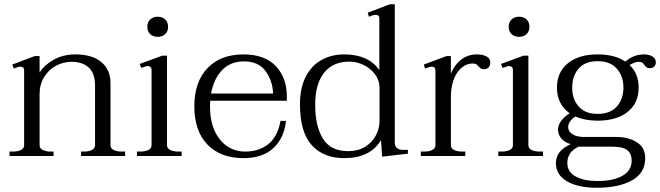

<svg xmlns="http://www.w3.org/2000/svg" viewBox="-20 -737 3118 907"><path d="M571 -21V0H363V-21H377Q399 -21 414 -28.5Q429 -36 429 -51V-334Q429 -389 400 -417Q371 -445 318 -445Q280 -445 245.5 -427Q211 -409 189 -374Q167 -339 167 -291V-51Q167 -36 182 -28.5Q197 -21 219 -21H233V0H25V-21H41Q64 -21 79 -28.5Q94 -36 94 -51V-404Q94 -422 76 -422Q65 -422 45 -413L38 -432L144 -472H167V-394Q188 -429 233 -454.5Q278 -480 336 -480Q416 -480 459 -443.5Q502 -407 502 -345V-51Q502 -36 517 -28.5Q532 -21 555 -21Z M676 -610Q676 -632 689.5 -645Q703 -658 725 -658Q747 -658 760.5 -645Q774 -632 774 -610Q774 -589 760.5 -576Q747 -563 725 -563Q703 -563 689.5 -576Q676 -589 676 -610ZM627 -21H643Q666 -21 681 -28.5Q696 -36 696 -51V-406Q696 -416 690.5 -420.5Q685 -425 678 -425Q672 -425 661 -421Q650 -417 647 -416L640 -435L746 -474H769V-51Q769 -36 784 -28.5Q799 -21 822 -21H838V0H627Z M973 -261Q972 -252 972 -234Q972 -170 993 -121.5Q1014 -73 1052 -47Q1090 -21 1138 -21Q1204 -21 1248 -56.5Q1292 -92 1305 -166H1331Q1323 -86 1272 -38Q1221 10 1130 10Q1022 10 960 -54Q898 -118 898 -235Q898 -350 960 -415Q1022 -480 1130 -480Q1230 -480 1282.5 -425Q1335 -370 1335 -282V-261ZM977 -295H1270Q1268 -355 1234.5 -401Q1201 -447 1133 -447Q1069 -447 1029.5 -406Q990 -365 977 -295Z M1397 -245Q1397 -321 1424 -374Q1451 -427 1498.5 -453.5Q1546 -480 1606 -480Q1720 -480 1772 -406V-649Q1772 -667 1755 -667Q1743 -667 1723 -658L1717 -677L1822 -717H1845V-63Q1845 -29 1886 -29H1907V-11L1785 3L1780 -75Q1729 10 1606 10Q1508 10 1452.5 -51.5Q1397 -113 1397 -245ZM1773 -167V-322Q1773 -357 1752 -385.5Q1731 -414 1698 -430Q1665 -446 1631 -446Q1553 -446 1511 -393.5Q1469 -341 1469 -242Q1469 -141 1505.5 -82Q1542 -23 1625 -23Q1671 -23 1704.5 -43.5Q1738 -64 1755.5 -97Q1773 -130 1773 -167Z M2296 -443Q2296 -427 2288 -418.5Q2280 -410 2266 -410Q2257 -410 2251.5 -413.5Q2246 -417 2241 -423Q2235 -430 2230 -433.5Q2225 -437 2214 -437Q2170 -437 2140.5 -394.5Q2111 -352 2110 -281V-51Q2110 -36 2125 -28.5Q2140 -21 2163 -21H2178V0H1968V-21H1984Q2007 -21 2022 -28.5Q2037 -36 2037 -51V-404Q2037 -422 2020 -422Q2008 -422 1988 -413L1982 -432L2089 -472H2110V-389Q2125 -428 2157 -454Q2189 -480 2232 -480Q2260 -480 2278 -470.5Q2296 -461 2296 -443Z M2383 -610Q2383 -632 2396.5 -645Q2410 -658 2432 -658Q2454 -658 2467.5 -645Q2481 -632 2481 -610Q2481 -589 2467.5 -576Q2454 -563 2432 -563Q2410 -563 2396.5 -576Q2383 -589 2383 -610ZM2334 -21H2350Q2373 -21 2388 -28.5Q2403 -36 2403 -51V-406Q2403 -416 2397.5 -420.5Q2392 -425 2385 -425Q2379 -425 2368 -421Q2357 -417 2354 -416L2347 -435L2453 -474H2476V-51Q2476 -36 2491 -28.5Q2506 -21 2529 -21H2545V0H2334Z M3078 -444Q3078 -430 3070.5 -422.5Q3063 -415 3049 -415Q3040 -415 3035 -418.5Q3030 -422 3025 -429Q3020 -437 3014 -441Q3008 -445 2995 -445Q2982 -445 2954 -430Q2997 -390 2997 -323Q2997 -250 2945 -208.5Q2893 -167 2803 -167Q2743 -167 2698 -187Q2664 -163 2664 -137Q2664 -116 2684 -103Q2704 -90 2740 -90H2892Q2949 -90 2988.5 -65Q3028 -40 3028 10Q3028 80 2965.5 115Q2903 150 2799 150Q2711 150 2658.5 119.5Q2606 89 2606 33Q2606 -25 2676 -56Q2646 -65 2631 -83.5Q2616 -102 2616 -124Q2616 -166 2671 -202Q2611 -245 2611 -323Q2611 -396 2662.5 -438Q2714 -480 2803 -480Q2885 -480 2934 -446Q2973 -480 3022 -480Q3048 -480 3063 -469.5Q3078 -459 3078 -444ZM2925 -323Q2925 -377 2894 -412.5Q2863 -448 2803 -448Q2744 -448 2713.5 -413Q2683 -378 2683 -323Q2683 -269 2713.5 -234Q2744 -199 2803 -199Q2863 -199 2894 -234Q2925 -269 2925 -323ZM2660 33Q2660 75 2699 96.5Q2738 118 2804 118Q2878 118 2921 93Q2964 68 2964 22Q2964 -11 2943.5 -27.5Q2923 -44 2875 -44H2713Q2660 -19 2660 33Z"/></svg>

Font: Taviraj Light
Style: Regular
Weight: 300
Designer: Katatrad Team
Foundry: CadsonDemak
Version: Version 1.001